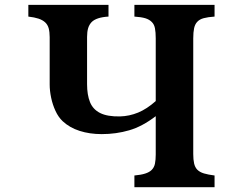

<svg xmlns="http://www.w3.org/2000/svg" viewBox="-20 -780 1040 800"><path d="M98.1 -759.8H432.1V-710.9Q381.8 -708 361.8 -688Q351.6 -677.2 347.2 -662.4Q342.8 -647.5 342.8 -626V-429.2Q342.8 -384.8 355 -354.5Q367.2 -324.2 397.2 -309.1Q427.2 -293.9 480 -294.9Q519 -295.9 555.7 -311Q592.3 -326.2 628.9 -358.9V-620.1Q628.9 -645.5 625.7 -661.9Q622.6 -678.2 612.8 -688Q602.5 -698.7 585.7 -703.9Q568.8 -709 540 -710.9V-759.8H874V-710.9Q846.2 -709 828.9 -704.3Q811.5 -699.7 801.8 -689Q792.5 -679.2 788.8 -662.6Q785.2 -646 785.2 -620.1V-138.2Q785.2 -114.7 788.8 -98.9Q792.5 -83 801.8 -73.2Q812.5 -62.5 829.8 -57.4Q847.2 -52.2 874 -48.8V0H540V-48.8Q567.9 -51.3 585.2 -56.9Q602.5 -62.5 611.8 -71.8Q622.6 -82.5 625.7 -98.4Q628.9 -114.3 628.9 -136.2V-295.9Q572.8 -252.9 518.3 -237.1Q463.9 -221.2 403.8 -221.2Q353.5 -221.2 311.8 -234.6Q270 -248 241.2 -274.9Q223.1 -292 211.2 -317.9Q199.2 -343.8 193.1 -372.8Q187 -401.9 187 -428.2V-625Q187 -646.5 182.9 -661.9Q178.7 -677.2 168 -687Q157.2 -696.8 140.4 -702.4Q123.5 -708 98.1 -710.9Z"/></svg>

Font: BIZ UDPMincho
Style: Bold
Weight: 700
Designer: TypeBank Co., Ltd.
Foundry: Morisawa Inc.
Version: Version 1.06